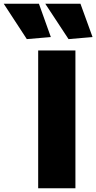

<svg xmlns="http://www.w3.org/2000/svg" viewBox="-139 -1011 517 1031"><path d="M66 -740H266V0H66ZM5 -801 -119 -991H70L134 -812ZM229 -801 104 -991H293L358 -812Z"/></svg>

Font: Encode Sans Normal
Style: ExtraBold
Weight: 800
Designer: Pablo Impallari, Andres Torresi
Foundry: Pablo Impallari, Andres Torresi
Version: Version 1.000; ttfautohint (v1.00) -l 8 -r 50 -G 200 -x 14 -